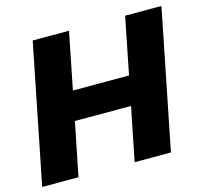

<svg xmlns="http://www.w3.org/2000/svg" viewBox="-110 -818 1010 935"><g transform="rotate(-15 394.5 -350.5)"><path d="M640 0H457L511 -269H228L174 0H-9L131 -701H314L257 -415H540L597 -701H780Z"/></g></svg>

Font: Argentum Novus
Style: Bold Italic
Weight: 700
Designer: Julieta Ulanovsky (font) & Cristiano Sobral (main changes)
Foundry: Julieta Ulanovsky (font) & Cristiano Sobral (main changes)
Version: Version 3.00;November 27, 2020;FontCreator 13.0.0.2655 64-bi